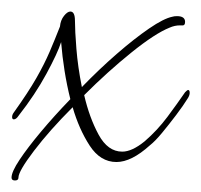

<svg xmlns="http://www.w3.org/2000/svg" viewBox="-28 -280 349 333"><path d="M-8 28Q-8 18 6 -3Q20 -24 43 -51.5Q66 -79 94 -108Q88 -132 84 -157Q80 -182 78 -207Q72 -188 52.5 -152Q33 -116 4 -79Q0 -73 -4 -73Q-7 -73 -7 -77Q-7 -81 -4 -85Q21 -120 35 -144.5Q49 -169 58 -190Q67 -211 76 -234Q77 -245 83 -252.5Q89 -260 94 -260Q102 -260 102 -244Q102 -227 104.5 -195.5Q107 -164 114 -129Q144 -160 174.5 -186.5Q205 -213 230.5 -230.5Q256 -248 271 -251Q274 -252 279 -252Q293 -252 293 -242Q293 -235 287 -236H284Q275 -236 266 -232Q241 -222 200 -189Q159 -156 118 -115Q127 -76 143 -46.5Q159 -17 184 -17Q201 -17 223 -35Q245 -54 262.5 -77.5Q280 -101 293 -120Q297 -124 298 -124Q301 -124 301 -119Q301 -115 298 -110Q290 -97 277.5 -80.5Q265 -64 253 -49.5Q241 -35 232 -28Q200 1 174 1Q146 1 127.5 -27.5Q109 -56 98 -94Q58 -54 31 -18.5Q4 17 4 28Q4 33 -2 33Q-8 33 -8 28Z"/></svg>

Font: Waterfall
Style: Regular
Weight: 400
Designer: Robert E. Leuschke
Foundry: Robert E. Leuschke
Version: Version 1.010; ttfautohint (v1.8.3)